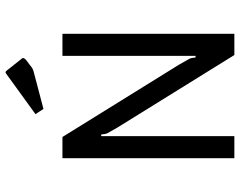

<svg xmlns="http://www.w3.org/2000/svg" viewBox="-107 -765 872 698"><g transform="rotate(-90 329.0 -416.0)"><path d="M103 -625H180L443 -201Q460 -172 464 -164Q468 -156 469 -141H475V-625H555V0H478L215 -424Q198 -453 194 -461Q190 -469 189 -484H183V0H103ZM263 -723 408 -828Q413 -832 415 -832Q418 -832 421 -828L460 -779Q467 -771 467 -768Q467 -764 461 -758L436 -739Q428 -732 415 -729L282 -694Z"/></g></svg>

Font: Changa Light
Style: Regular
Weight: 300
Designer: Eduardo Rodriguez Tunni
Foundry: Eduardo Rodriguez Tunni
Version: Version 2.002; ttfautohint (v1.5) -l 8 -r 50 -G 110 -x 14 -H